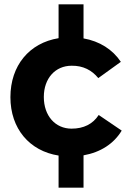

<svg xmlns="http://www.w3.org/2000/svg" viewBox="-20 -715 640 885"><path d="M541 -113 435 -185C408 -143 365 -122 310 -122C235 -122 182 -181 182 -268C182 -354 235 -412 310 -412C363 -413 404 -391 433 -355L537 -430C499 -487 439 -525 365 -538V-695H250V-539C115 -517 28 -413 28 -267C28 -122 116 -19 250 2V150H365V1C444 -13 505 -53 541 -113Z"/></svg>

Font: Juman SemiBold
Style: Regular
Weight: 600
Designer: Bandar Raffah (Arabic) Julieta Ulanovsky (Latin)
Foundry: Caramella
Version: Version 5.022;PS 005.022;hotconv 1.0.88;makeotf.lib2.5.64775